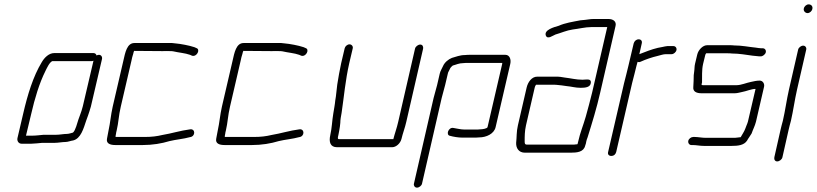

<svg xmlns="http://www.w3.org/2000/svg" viewBox="-20 -675 3740 879"><path d="M238 -58H180C166 -57 146 -54 131 -54H99L123 -154C139 -224 160 -294 188 -350C195 -364 206 -389 219 -395H399C402 -395 405 -396 408 -397L359 -188C354 -169 353 -167 347 -150L339 -128C333 -111 326 -78 314 -68C307 -66 294 -62 287 -62C272 -62 253 -58 238 -58ZM79 -17H123C137 -17 159 -20 173 -21H230C246 -21 265 -25 280 -25C291 -25 305 -31 315 -32C350 -41 362 -85 375 -124L383 -146C389 -163 390 -167 396 -187L447 -405C449 -415 443 -424 433 -424C430 -424 425 -423 422 -421C420 -428 415 -432 408 -432H228C204 -432 183 -411 171 -390C132 -326 106 -241 86 -154L60 -43C57 -30 65 -17 79 -17Z M545 -398 496 -187C487 -147 485 -114 477 -78C474 -66 473 -53 470 -41C465 -18 484 -11 508 -11H634C678 -11 720 -18 756 -29C784 -36 821 -39 849 -47C876 -50 875 -86 851 -83C805 -77 766 -64 723 -57C698 -51 674 -48 642 -48H509C509 -53 510 -58 511 -62C511 -67 513 -72 514 -77C523 -115 523 -145 533 -187L582 -398C584 -407 586 -418 590 -429C591 -434 592 -438 594 -442L725 -441C735 -442 749 -441 759 -441C763 -441 768 -441 773 -440C798 -434 828 -432 850 -424L859 -420C881 -413 899 -449 879 -455L870 -459L849 -465C837 -468 817 -472 803 -474L786 -476C779 -477 773 -477 768 -478H595C561 -478 553 -433 545 -398Z M1045 -398 996 -187C987 -147 985 -114 977 -78C974 -66 973 -53 970 -41C965 -18 984 -11 1008 -11H1134C1178 -11 1220 -18 1256 -29C1284 -36 1321 -39 1349 -47C1376 -50 1375 -86 1351 -83C1305 -77 1266 -64 1223 -57C1198 -51 1174 -48 1142 -48H1009C1009 -53 1010 -58 1011 -62C1011 -67 1013 -72 1014 -77C1023 -115 1023 -145 1033 -187L1082 -398C1084 -407 1086 -418 1090 -429C1091 -434 1092 -438 1094 -442L1225 -441C1235 -442 1249 -441 1259 -441C1263 -441 1268 -441 1273 -440C1298 -434 1328 -432 1350 -424L1359 -420C1381 -413 1399 -449 1379 -455L1370 -459L1349 -465C1337 -468 1317 -472 1303 -474L1286 -476C1279 -477 1273 -477 1268 -478H1095C1061 -478 1053 -433 1045 -398Z M1558 -454 1542 -386C1535 -354 1529 -320 1524 -288C1521 -269 1519 -235 1515 -216C1514 -207 1513 -197 1511 -186L1506 -156C1500 -121 1500 -92 1492 -56C1485 -25 1492 -1 1523 -1H1775C1794 -1 1813 -19 1818 -39C1824 -65 1834 -90 1840 -117L1917 -452C1919 -462 1914 -471 1904 -471C1894 -471 1882 -462 1880 -452L1803 -117C1797 -90 1787 -63 1781 -39V-38H1532C1524 -38 1527 -47 1529 -56C1532 -71 1534 -81 1536 -95L1538 -113C1538 -128 1541 -142 1544 -159C1555 -233 1561 -307 1579 -386L1595 -454C1597 -463 1590 -472 1580 -472C1570 -472 1560 -463 1558 -454Z M1912 166 2002 -226C2005 -240 2015 -272 2018 -286L2030 -337C2031 -342 2032 -345 2034 -348L2042 -364C2044 -367 2050 -373 2053 -375C2069 -379 2081 -386 2101 -386C2110 -387 2116 -387 2120 -387H2279C2280 -385 2279 -383 2279 -382L2212 -93C2210 -86 2188 -83 2180 -83C2173 -82 2165 -82 2158 -82H2105C2089 -82 2071 -87 2057 -89C2033 -95 2019 -56 2041 -53C2055 -49 2078 -45 2096 -45H2149C2156 -45 2165 -45 2174 -46C2206 -46 2242 -62 2249 -93L2316 -382C2321 -403 2313 -424 2294 -424H2129C2124 -424 2118 -424 2109 -423C2085 -423 2068 -415 2049 -410C2033 -404 2015 -389 2008 -372C2003 -360 1996 -351 1993 -337L1981 -285C1978 -272 1968 -239 1965 -226L1875 166C1873 175 1879 184 1889 184C1899 184 1910 175 1912 166Z M2391 -274 2351 -101C2344 -72 2346 -46 2343 -21C2342 3 2355 24 2383 24H2593C2622 24 2652 21 2659 -8C2662 -15 2663 -21 2664 -27C2665 -32 2667 -39 2670 -46C2690 -110 2712 -181 2728 -252L2798 -556C2803 -576 2788 -588 2766 -588H2696C2682 -588 2670 -585 2658 -584L2637 -582C2601 -575 2567 -570 2538 -557C2517 -551 2469 -538 2479 -512C2487 -493 2510 -512 2523 -517C2548 -524 2574 -536 2602 -540C2629 -543 2659 -551 2687 -551H2760L2691 -252C2683 -217 2671 -176 2662 -142C2650 -100 2636 -68 2627 -27L2624 -15C2621 -14 2618 -14 2616 -14C2612 -13 2607 -13 2602 -13H2392C2382 -13 2382 -20 2382 -29C2382 -51 2382 -74 2388 -101L2428 -274C2429 -279 2431 -283 2434 -287H2516C2521 -287 2527 -287 2533 -286L2552 -284C2559 -283 2565 -282 2573 -281C2596 -279 2614 -273 2638 -273C2659 -273 2683 -275 2685 -296C2687 -317 2665 -310 2646 -310C2618 -310 2592 -317 2565 -320L2546 -323C2539 -324 2532 -324 2525 -324H2439C2415 -324 2397 -300 2391 -274Z M2881 -476 2857 -374C2852 -351 2843 -319 2837 -294L2764 21C2761 32 2768 39 2779 39C2790 39 2798 32 2801 21L2874 -295C2880 -320 2889 -351 2894 -374L2899 -392C2904 -390 2908 -390 2914 -393C2936 -403 2965 -413 2991 -419C3004 -422 3016 -427 3029 -427H3055C3064 -427 3075 -436 3077 -446C3079 -456 3072 -464 3063 -464H3035C3028 -463 3020 -462 3013 -460L2992 -456C2962 -449 2933 -437 2907 -427L2918 -476C2921 -487 2915 -495 2904 -495C2893 -495 2884 -487 2881 -476Z M3172 -425 3162 -383C3159 -371 3160 -359 3158 -347L3156 -331C3156 -314 3155 -294 3154 -276C3152 -256 3168 -248 3192 -248H3343C3357 -248 3366 -252 3378 -254C3396 -257 3420 -268 3439 -268L3404 -118C3401 -107 3395 -96 3392 -86C3387 -72 3378 -60 3371 -47L3354 -45C3349 -44 3343 -44 3337 -44H3211C3194 -44 3175 -48 3160 -48H3154C3144 -48 3133 -40 3131 -30C3129 -20 3136 -11 3145 -11H3151C3168 -11 3184 -7 3203 -7H3329C3359 -7 3386 -10 3400 -31C3405 -41 3415 -53 3421 -64C3427 -82 3436 -98 3441 -118L3478 -278C3481 -292 3472 -306 3458 -306C3444 -306 3432 -303 3418 -300C3397 -296 3373 -285 3352 -285H3201C3198 -285 3195 -285 3192 -286C3192 -290 3193 -294 3194 -298C3195 -324 3192 -353 3199 -383L3209 -424C3209 -425 3211 -428 3213 -431H3312C3319 -431 3324 -431 3331 -430C3364 -430 3396 -424 3426 -420C3435 -420 3448 -417 3456 -417H3463C3472 -417 3484 -426 3486 -436C3488 -446 3481 -454 3472 -454H3465C3457 -454 3448 -456 3440 -457C3408 -460 3377 -467 3341 -467C3334 -468 3328 -468 3321 -468H3217C3198 -468 3177 -447 3172 -425Z M3634 -448 3592 -265C3581 -217 3575 -169 3564 -122C3560 -107 3556 -93 3553 -79L3525 45C3523 55 3528 64 3538 64C3548 64 3560 55 3562 45L3590 -79C3593 -93 3597 -107 3601 -122C3612 -170 3618 -217 3629 -265L3671 -448C3673 -457 3667 -466 3657 -466C3647 -466 3636 -457 3634 -448ZM3660 -636C3657 -625 3667 -615 3677 -615C3687 -615 3697 -624 3699 -634C3702 -646 3694 -655 3682 -655C3672 -655 3662 -646 3660 -636Z"/></svg>

Font: Electronic
Style: SeLtIt
Weight: 300
Version: Version 1.011